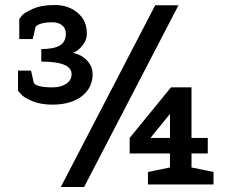

<svg xmlns="http://www.w3.org/2000/svg" viewBox="-20 -736 909 767"><path d="M833 1H571V-49L659 -67V-123H498V-185L663 -387H745V-185H810V-123H745V-67L833 -49ZM316 11H223L600 -715H693ZM52 -454H104L115 -405Q126 -387 190 -387Q224 -387 245 -401.5Q266 -416 266 -440Q266 -490 145 -490V-540Q194 -540 218.5 -554Q243 -568 243 -602Q243 -622 228.5 -634.5Q214 -647 189 -647Q164 -647 147 -642.5Q130 -638 122 -629L111 -580H57V-660Q61 -666 69 -675.5Q77 -685 111 -700.5Q145 -716 199 -716Q253 -716 290 -685Q327 -654 327 -602Q327 -578 313 -559Q294 -533 272 -525Q322 -513 342 -474Q350 -458 350 -440Q350 -385 306.5 -351.5Q263 -318 189 -318Q143 -318 109 -332Q75 -346 64 -360L52 -373ZM659 -185V-281L581 -185Z"/></svg>

Font: Belgrano
Style: Regular
Weight: 400
Designer: Daniel Hernandez
Foundry: Daniel Hernndez
Version: Version 1.003